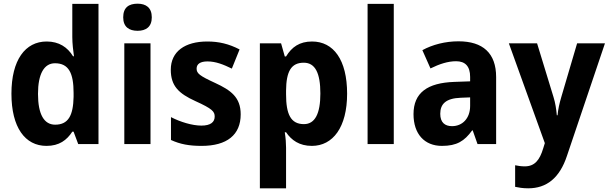

<svg xmlns="http://www.w3.org/2000/svg" viewBox="-20 -781 3301 1041"><path d="M232 10C301 10 342 -21 372 -67H379L404 0H514V-760H372V-580C372 -545 377 -505 381 -476H376C346 -525 300 -556 233 -556C117 -556 42 -456 42 -273C42 -90 116 10 232 10ZM279 -105C219 -105 186 -161 186 -272C186 -380 219 -438 278 -438C353 -438 379 -384 379 -277V-256C377 -154 350 -105 279 -105Z M726 -761C679 -761 648 -741 648 -687C648 -635 680 -614 726 -614C771 -614 803 -635 803 -687C803 -740 771 -761 726 -761ZM796 -546H654V0H796Z M1285 -161C1285 -254 1231 -292 1147 -331C1062 -370 1046 -383 1046 -409C1046 -434 1066 -448 1105 -448C1150 -448 1192 -431 1237 -409L1279 -513C1221 -543 1167 -556 1104 -556C983 -556 906 -502 906 -403C906 -315 949 -274 1039 -233C1132 -191 1144 -176 1144 -149C1144 -119 1122 -100 1072 -100C1022 -100 957 -120 907 -146V-22C957 1 1006 10 1073 10C1211 10 1285 -50 1285 -161Z M1672 -556C1604 -556 1562 -526 1531 -475H1524L1504 -546H1389V240H1531V20C1531 -3 1529 -33 1524 -64H1531C1560 -21 1603 10 1671 10C1785 10 1862 -91 1862 -273C1862 -457 1788 -556 1672 -556ZM1627 -441C1689 -441 1717 -385 1717 -274C1717 -165 1688 -108 1628 -108C1556 -108 1531 -162 1531 -270V-290C1532 -393 1558 -441 1627 -441Z M2115 0V-760H1973V0Z M2466 -557C2394 -557 2325 -539 2270 -509L2314 -410C2363 -434 2408 -449 2453 -449C2502 -449 2529 -422 2529 -364V-340L2444 -337C2297 -332 2222 -278 2222 -162C2222 -55 2281 10 2376 10C2457 10 2498 -16 2540 -74H2543L2569 0H2670V-363C2670 -493 2598 -557 2466 -557ZM2478 -251 2529 -253V-207C2529 -138 2486 -97 2431 -97C2392 -97 2367 -117 2367 -164C2367 -217 2397 -248 2478 -251Z M2739 -546 2934 -5 2925 24C2906 87 2879 121 2825 121C2806 121 2787 118 2773 115V232C2792 236 2814 240 2844 240C2943 240 3014 185 3054 64L3260 -546H3109L3023 -254C3013 -220 3006 -189 3003 -156H2999C2996 -190 2991 -223 2981 -255L2892 -546Z"/></svg>

Font: Noto Sans Myanmar SemiCondensed
Style: Bold
Weight: 700
Width: 4
Designer: Monotype Design Team
Foundry: Monotype Imaging Inc.
Version: Version 2.107